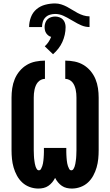

<svg xmlns="http://www.w3.org/2000/svg" viewBox="-20 -1087 640 1115"><path d="M397 8Q382 8 367 4.5Q352 1 339.5 -7.5Q327 -16 317 -28Q307 -40 300 -54Q293 -40 283 -28Q273 -16 260.5 -7.5Q248 1 233 4.5Q218 8 203 8Q177 8 152.5 -1Q128 -10 109.5 -27Q91 -44 78.5 -67Q66 -90 59 -114.5Q52 -139 49.5 -164Q47 -189 47 -215V-520Q47 -547 51 -574.5Q55 -602 65.5 -627.5Q76 -653 94 -674.5Q112 -696 135.5 -710Q159 -724 186.5 -729.5Q214 -735 241 -735V-629Q229 -629 218 -623.5Q207 -618 199.5 -609Q192 -600 187.5 -589Q183 -578 180.5 -566.5Q178 -555 177 -543.5Q176 -532 176 -520V-215Q176 -207 176.5 -199Q177 -191 177 -183Q177 -175 178 -167.5Q179 -160 180 -152Q181 -144 182.5 -136Q184 -128 186.5 -120.5Q189 -113 193.5 -105.5Q198 -98 206 -98Q214 -98 218.5 -106.5Q223 -115 225.5 -122.5Q228 -130 229.5 -138Q231 -146 232 -154.5Q233 -163 233.5 -171Q234 -179 234.5 -187.5Q235 -196 235 -204Q235 -212 235 -221V-228H365V-221Q365 -212 365 -204Q365 -196 365.5 -187.5Q366 -179 366.5 -171Q367 -163 368 -154.5Q369 -146 370.5 -138Q372 -130 374.5 -122.5Q377 -115 381.5 -106.5Q386 -98 394 -98Q402 -98 406.5 -105.5Q411 -113 413.5 -120.5Q416 -128 417.5 -136Q419 -144 420 -152Q421 -160 422 -167.5Q423 -175 423 -183Q423 -191 423.5 -199Q424 -207 424 -215V-520Q424 -532 423 -543.5Q422 -555 419.5 -566.5Q417 -578 412.5 -589Q408 -600 400.5 -609Q393 -618 382 -623.5Q371 -629 359 -629V-735Q386 -735 413.5 -729.5Q441 -724 464.5 -710Q488 -696 506 -674.5Q524 -653 534.5 -627.5Q545 -602 549 -574.5Q553 -547 553 -520V-215Q553 -189 550.5 -164Q548 -139 541 -114.5Q534 -90 521.5 -67Q509 -44 490.5 -27Q472 -10 447.5 -1Q423 8 397 8ZM149 -930Q149 -959 159.5 -987Q170 -1015 192 -1033.5Q214 -1052 242.5 -1059.5Q271 -1067 300 -1067Q318 -1067 335.5 -1061.5Q353 -1056 369 -1047.5Q385 -1039 400 -1029.5Q415 -1020 431 -1011.5Q447 -1003 464.5 -997.5Q482 -992 500 -992V-930Q475 -930 452 -940Q429 -950 408 -963L392 -972Q371 -985 348 -995.5Q325 -1006 300 -1006Q285 -1006 270 -1001.5Q255 -997 244 -986Q233 -975 228.5 -960Q224 -945 224 -930ZM288 -772 240 -818Q252 -829 261.5 -843Q271 -857 277 -873Q268 -875 260.5 -881Q253 -887 248 -894.5Q243 -902 241 -911.5Q239 -921 239 -930Q239 -942 243 -954Q247 -966 255.5 -974.5Q264 -983 276 -987Q288 -991 300 -991Q312 -991 324 -987Q336 -983 344.5 -974.5Q353 -966 357 -954Q361 -942 361 -930Q361 -907 356 -885Q351 -863 342 -843Q333 -823 319 -805Q305 -787 288 -772Z"/></svg>

Font: Iosevka Slab Heavy Extended
Style: Regular
Weight: 900
Width: 7
Monospace: yes
Designer: Belleve Invis
Foundry: Belleve Invis
Version: Version 11.1.0; ttfautohint (v1.8.3)